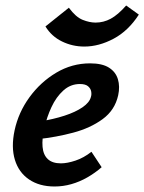

<svg xmlns="http://www.w3.org/2000/svg" viewBox="-20 -664 524 697"><path d="M178 13Q123 13 85.5 -12.5Q48 -38 34 -84Q20 -130 33 -191Q47 -256 87 -311Q127 -366 184 -400Q241 -434 307 -434Q351 -434 375.5 -418.5Q400 -403 408 -376.5Q416 -350 409 -318Q397 -264 352.5 -231.5Q308 -199 246 -182.5Q184 -166 119 -159L124 -223Q174 -231 214 -244Q254 -257 279.5 -274.5Q305 -292 310 -312Q313 -321 311 -332Q309 -343 299.5 -351Q290 -359 270 -359Q236 -359 210 -335.5Q184 -312 167 -275.5Q150 -239 141 -199Q132 -160 134.5 -131Q137 -102 153.5 -86.5Q170 -71 201 -71Q224 -71 254 -81Q284 -91 312 -113L349 -57Q325 -36 297 -20Q269 -4 239 4.5Q209 13 178 13ZM286 -495Q243 -495 205 -513.5Q167 -532 145 -568L230 -636Q255 -602 280 -592Q305 -582 327 -582Q356 -582 382 -596Q408 -610 438 -644L484 -611Q446 -552 392.5 -523.5Q339 -495 286 -495Z"/></svg>

Font: Ysabeau Office
Style: Bold Italic
Weight: 700
Italic angle: -12°
Designer: Christian Thalmann (Catharsis Fonts)
Version: Version 2.001;gftools[0.9.30]; featfreeze: tnum,lnum,ss02